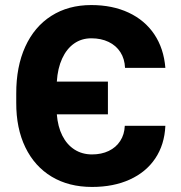

<svg xmlns="http://www.w3.org/2000/svg" viewBox="-20 -737 723 767"><path d="M44.9 -327.1V-362.3Q44.4 -470.2 80.8 -550.3Q117.2 -630.4 185.1 -673.6Q252.9 -716.8 344.7 -716.8Q429.2 -716.8 493.9 -686.5Q558.6 -656.2 596.4 -599.9Q634.3 -543.5 640.6 -465.8H479.5Q478 -502 460.9 -528.6Q443.8 -555.2 413.8 -569.6Q383.8 -584 344.7 -584Q305.7 -584 275.9 -563Q246.1 -542 228.3 -503.2Q210.4 -464.4 207 -411.1H411.1V-280.3H207Q210.9 -231 229 -195.1Q247.1 -159.2 277.6 -139.6Q308.1 -120.1 347.7 -120.1Q385.3 -120.1 414.3 -134Q443.4 -147.9 460.2 -173.8Q477.1 -199.7 478.5 -234.4H640.6Q637.2 -159.2 600.3 -104.2Q563.5 -49.3 498.5 -19.8Q433.6 9.8 347.7 9.8Q254.9 9.8 186.5 -31.2Q118.2 -72.3 81.3 -148.4Q44.4 -224.6 44.9 -327.1Z"/></svg>

Font: Pretendard Std ExtraBold
Style: Regular
Weight: 800
Designer: Base glyphs from Inter by Rasmus Andersson; Hangeul glyphs from Noto Sans CJK(Source Han Sans) by Jang Soo-young and Kan
Foundry: Kil Hyung-jin
Version: Version 1.309